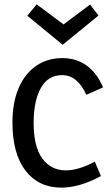

<svg xmlns="http://www.w3.org/2000/svg" viewBox="-20 -847 494 879"><path d="M261 12Q157 12 97 -65.5Q37 -143 37 -286Q37 -378 65.5 -444Q94 -510 145.5 -545.5Q197 -581 265 -581Q329 -581 376 -547.5Q423 -514 452 -447L375 -413Q357 -455 329 -479Q301 -503 264 -503Q200 -503 167 -444Q134 -385 134 -284Q134 -176 173.5 -121.5Q213 -67 282 -67Q309 -67 342 -76.5Q375 -86 414 -107L442 -41Q392 -14 347 -1Q302 12 261 12ZM105 -775 148 -827 278 -730H264L392 -826L431 -776L267 -642Z"/></svg>

Font: Yaldevi Medium
Style: Regular
Weight: 500
Designer: Sol Matas, Rajitha Manaperi, Kosala Senevirathne
Foundry: Mooniak
Version: Version 1.100